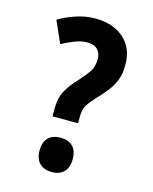

<svg xmlns="http://www.w3.org/2000/svg" viewBox="-111 -799 707 885"><g transform="rotate(15 242.0 -356.0)"><path d="M159 -237V-274Q159 -324 177.5 -359Q196 -394 232 -431Q261 -463 276.5 -486Q292 -509 292 -547Q292 -574 275.5 -591Q259 -608 226 -608Q199 -608 169 -596.5Q139 -585 107 -568L61 -672Q93 -692 139.5 -708Q186 -724 233 -724Q319 -724 370.5 -678.5Q422 -633 422 -553Q422 -510 410 -479.5Q398 -449 377 -422.5Q356 -396 330 -369Q309 -346 298.5 -331Q288 -316 284.5 -301Q281 -286 281 -265V-237ZM142 -70Q142 -112 163.5 -132Q185 -152 222 -152Q257 -152 278.5 -132Q300 -112 300 -70Q300 -29 278.5 -8.5Q257 12 222 12Q186 12 164 -8.5Q142 -29 142 -70Z"/></g></svg>

Font: Noto Sans Gurmukhi UI Condensed
Style: Bold
Weight: 700
Width: 3
Designer: Jelle Bosma - Monotype Design Team
Foundry: Monotype Imaging Inc.
Version: Version 2.004; ttfautohint (v1.8.4.7-5d5b)